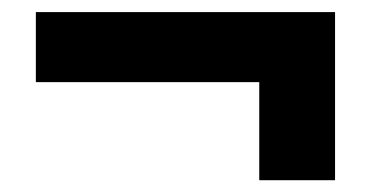

<svg xmlns="http://www.w3.org/2000/svg" viewBox="-20 -475 626 324"><path d="M40.5 -336.4H417.5V-170.9H545.4V-454.6H40.5Z"/></svg>

Font: CaskaydiaCove Nerd Font
Style: Bold
Weight: 700
Designer: Aaron Bell
Foundry: Saja Typeworks
Version: Version 2111.1;Nerd Fonts 2.3.0